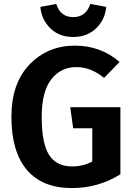

<svg xmlns="http://www.w3.org/2000/svg" viewBox="-20 -940 681 976"><path d="M361 -708Q492 -708 588 -625L509 -544Q442 -599 368 -599Q289 -599 240.5 -536.5Q192 -474 192 -346Q192 -211 229.5 -152.5Q267 -94 346 -94Q403 -94 449 -119V-288H352L337 -395H592V-54Q480 16 345 16Q195 16 116.5 -76.5Q38 -169 38 -347Q38 -516 130 -612Q222 -708 361 -708ZM185 -905 266 -920Q287 -853 352 -853Q417 -853 439 -920L520 -905Q514 -840 468.5 -796Q423 -752 352 -752Q281 -752 236 -796Q191 -840 185 -905Z"/></svg>

Font: FiraSans
Style: Regular
Weight: 600
Designer: Carrois Corporate & Edenspiekermann AG
Foundry: Carrois Corporate GbR & Edenspiekermann AG
Version: Version 3.106;PS 003.106;hotconv 1.0.70;makeotf.lib2.5.58329